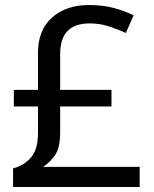

<svg xmlns="http://www.w3.org/2000/svg" viewBox="-20 -743 612 763"><path d="M334 -723Q389 -723 433 -711Q477 -699 511 -682L480 -612Q450 -626 413.5 -638Q377 -650 336 -650Q279 -650 249 -620.5Q219 -591 219 -525V-386H423V-320H219V-216Q219 -155 198 -125.5Q177 -96 151 -80H535V0H32V-74Q75 -85 103 -117Q131 -149 131 -215V-320H35V-386H131V-534Q131 -623 186.5 -673Q242 -723 334 -723Z"/></svg>

Font: Noto Sans Test
Style: Regular
Weight: 400
Version: Version 1.002; ttfautohint (v1.8.4.7-5d5b)